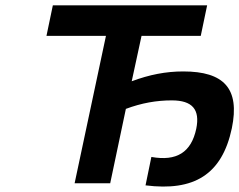

<svg xmlns="http://www.w3.org/2000/svg" viewBox="-20 -690 901 723"><path d="M760 -670H179L155 -555H379L261 0H395L454 -280C513 -302 569 -312 627 -312C704 -312 734 -278 719 -205C700 -116 645 -82 550 -99L528 8C710 31 816 -32 853 -207C884 -357 823 -421 670 -421C605 -421 543 -409 476 -384L513 -555H736Z"/></svg>

Font: LT Wave Text Bold Italic
Style: Regular
Weight: 700
Designer: Daniel Lyons
Version: Version 2.5 (Glyphs App)